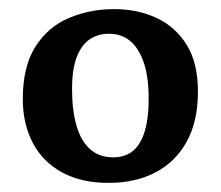

<svg xmlns="http://www.w3.org/2000/svg" viewBox="-20 -762 485 421"><path d="M218 -361Q158 -361 116 -384Q74 -407 52 -448.5Q30 -490 30 -545Q30 -616 57.5 -659.5Q85 -703 131 -722.5Q177 -742 230 -742Q282 -742 323.5 -722.5Q365 -703 389.5 -663.5Q414 -624 414 -561Q414 -496 389.5 -451.5Q365 -407 321 -384Q277 -361 218 -361ZM228 -417Q255 -417 272 -431.5Q289 -446 297.5 -474.5Q306 -503 306 -545Q306 -594 295 -625.5Q284 -657 265 -672.5Q246 -688 219 -688Q195 -688 177 -676Q159 -664 148.5 -637.5Q138 -611 138 -567Q138 -519 148 -485.5Q158 -452 178 -434.5Q198 -417 228 -417Z"/></svg>

Font: Literata 18pt SemiBold
Style: Regular
Weight: 600
Designer: Latin by Veronika Burian and Jose Scaglione. Greek by Irene Vlachou. Cyrillic by Vera Evstafieva.
Foundry: TypeTogether
Version: Version 3.103;gftools[0.9.29]